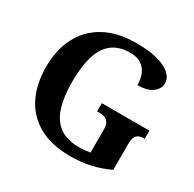

<svg xmlns="http://www.w3.org/2000/svg" viewBox="-159 -895 1088 1075"><g transform="rotate(30 385.0 -357.0)"><path d="M423.6 10Q299.5 10 217.8 -36Q136.1 -82 95.7 -164.5Q55.3 -247 55.3 -358Q55.3 -466 97.4 -548.5Q139.5 -631 222.7 -677.5Q305.9 -724 428.5 -724Q511.7 -724 567.1 -708.6Q622.5 -693.3 650.5 -666.9Q678.5 -640.5 678.5 -607.9Q678.5 -573 645.4 -547.9Q612.3 -522.9 549.5 -522.9Q549.5 -563.7 536.1 -594.4Q522.8 -625 495.5 -642.5Q468.2 -660 425.6 -660Q352.8 -660 308.3 -624.6Q263.7 -589.3 243.7 -521.9Q223.7 -454.5 223.7 -358Q223.7 -261.5 244.7 -194.6Q265.7 -127.7 313 -92.9Q360.2 -58 438.5 -58Q457 -58 475.6 -59.9Q494.2 -61.7 511.1 -64.8V-211.9Q511.1 -239 503.1 -254.3Q495.1 -269.7 479.5 -276.2Q463.9 -282.8 440.2 -282.8H427.5V-335.8H735.6V-282.8H728.7Q708.5 -282.8 695.4 -276Q682.2 -269.3 675.9 -253.1Q669.6 -237 669.6 -207.9V-44.1Q611.4 -17.1 551.8 -3.5Q492.1 10 423.6 10Z"/></g></svg>

Font: Noto Serif Sinhala
Style: Regular
Weight: 400
Designer: Jelle Bosma - Monotype Design Team
Foundry: Monotype Imaging Inc.
Version: Version 2.006